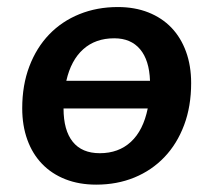

<svg xmlns="http://www.w3.org/2000/svg" viewBox="-20 -512 570 540"><path d="M311.5 -492.2Q358.9 -492.2 397.2 -477.1Q435.5 -461.9 462.2 -434.1Q488.8 -406.2 503.2 -366.7Q517.6 -327.1 517.6 -278.3Q517.6 -212.9 497.8 -160.2Q478 -107.4 442.4 -70.1Q406.7 -32.7 357.9 -12.7Q309.1 7.3 250.5 7.3Q202.6 7.3 164.1 -7.8Q125.5 -22.9 98.4 -51Q71.3 -79.1 56.9 -118.9Q42.5 -158.7 42.5 -207.5Q42.5 -272.5 62.5 -325.2Q82.5 -377.9 118.2 -415Q153.8 -452.1 203.4 -472.2Q252.9 -492.2 311.5 -492.2ZM260.7 -81.1Q313.5 -81.1 348.1 -113Q382.8 -145 395.5 -207H158.7Q158.7 -145.5 184.6 -113.3Q210.4 -81.1 260.7 -81.1ZM301.3 -404.3Q248.5 -404.3 214.1 -373.5Q179.7 -342.8 166.5 -284.7H401.9Q399.9 -342.8 374 -373.5Q348.1 -404.3 301.3 -404.3Z"/></svg>

Font: Carlito
Style: Bold Italic
Weight: 700
Italic angle: -7°
Designer: Lukasz Dziedzic
Foundry: tyPoland Lukasz Dziedzic
Version: Version 1.104